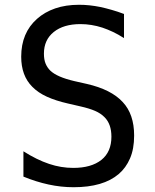

<svg xmlns="http://www.w3.org/2000/svg" viewBox="-20 -762 642 796"><path d="M285.2 14.2Q232.9 14.2 181.2 2.9Q129.4 -8.3 77.1 -29.8V-134.8Q132.3 -99.6 183.6 -82.5Q232.9 -65.9 283.7 -65.9Q358.4 -65.9 400.4 -99.1Q441.9 -132.3 441.9 -195.3Q441.9 -247.6 413.6 -275.9Q397.9 -292 374.3 -302.2Q350.6 -312.5 314 -320.8L261.2 -333Q211.9 -344.2 175 -360.8Q138.2 -377.4 113.8 -402.3Q67.9 -448.2 67.9 -526.9Q67.9 -626 133.8 -684.1Q165 -711.9 208.7 -727.1Q252.4 -742.2 308.1 -742.2Q350.6 -742.2 396.5 -732.9Q418.9 -728 443.6 -720.9Q468.3 -713.9 494.1 -704.1V-604Q470.7 -619.1 448.5 -629.6Q426.3 -640.1 404.3 -647.5Q358.9 -662.1 313.5 -662.1Q243.7 -662.1 202.9 -629.4Q162.1 -596.7 162.1 -539.6Q162.1 -514.6 169.2 -497.8Q176.3 -481 189 -468.8Q216.8 -442.4 288.1 -425.8L339.8 -414.1Q440.9 -391.1 488.8 -338.9Q536.1 -288.6 536.1 -200.2Q536.1 -144.5 519 -105.2Q502 -65.9 472.2 -40.5Q408.2 14.2 285.2 14.2Z"/></svg>

Font: Vazir Code Hack
Style: Code-Hack
Weight: 400
Foundry: DejaVu fonts team - Redesigned by Saber Rastikerdar
Version: Version 1.1.2